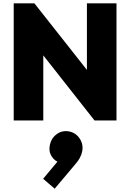

<svg xmlns="http://www.w3.org/2000/svg" viewBox="-20 -729 788 1162"><path d="M63 0V-709H188L242 -564V0ZM552 0 138 -526 188 -709 603 -183ZM552 0 506 -149V-709H685V0ZM311 413 241 353 343 231 395 227Q383 241 370 249.5Q357 258 344 255Q312 248 292.5 217Q273 186 282 147Q291 106 324.5 82Q358 58 401 67Q441 76 463.5 111.5Q486 147 477 189Q474 206 462.5 227.5Q451 249 423 280Z"/></svg>

Font: Outfit ExtraBold
Style: Regular
Weight: 800
Designer: Rodrigo Fuenzalida
Foundry: fragTYPE
Version: Version 1.100;gftools[0.9.27]